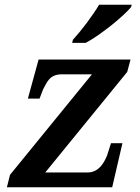

<svg xmlns="http://www.w3.org/2000/svg" viewBox="-20 -786 588 806"><path d="M283 -606H340C405 -641 501 -720 530 -756L533 -766H396C368 -719 322 -658 286 -619ZM9 0H451L494 -185H446L430 -135C421 -112 399 -62 348 -62H170L514 -484L528 -536H142L97 -372H146L161 -411C176 -437 186 -474 239 -474H366L22 -52Z"/></svg>

Font: Noto Serif Semi
Style: Italic
Weight: 600
Italic angle: -12°
Designer: Monotype Design Team
Foundry: Monotype Imaging Inc.
Version: Version 1.901